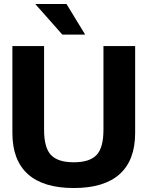

<svg xmlns="http://www.w3.org/2000/svg" viewBox="-20 -946 750 976"><path d="M43 -270V-711.9H204.1V-286.1Q204.1 -194.8 239.3 -158Q274.4 -121.1 355 -121.1Q435.5 -121.1 470.7 -158Q505.9 -194.8 505.9 -286.1V-711.9H667V-270Q667 -131.8 588.4 -61Q509.8 9.8 355 9.8Q200.2 9.8 121.6 -61Q43 -131.8 43 -270ZM413.1 -770H296.9L159.2 -925.8H317.9Z"/></svg>

Font: Creato Display ExtraBold
Style: Regular
Weight: 800
Version: Version 1.000